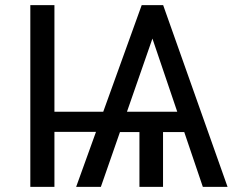

<svg xmlns="http://www.w3.org/2000/svg" viewBox="-20 -731 921 751"><path d="M192.9 -710.9V-293.9H383.8L534.2 -710.9H618.2L870.1 0H773.4L700.7 -214.4H617.7V0H525.4V-214.4H449.2L374.5 0H277.8L355.5 -215.3H192.9V0H98.6V-710.9ZM476.6 -293.9H673.3L576.2 -580.1Z"/></svg>

Font: LXGW WenKai Screen
Style: Regular
Weight: 400
Designer: LXGW / Fontworks Inc.
Foundry: LXGW / Fontworks Inc.
Version: Version 1.510;January 18,2025